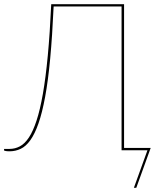

<svg xmlns="http://www.w3.org/2000/svg" viewBox="-26 -720 764 920"><path d="M568.5 -700V-11H696L627 180H615.5L680.5 0H556.5V-689H231Q224.5 -546.5 214.5 -439.5Q204.5 -332.5 190.2 -255.5Q176 -178.5 158.2 -128Q140.5 -77.5 119.2 -48Q98 -18.5 73 -6.8Q48 5 20 5Q17 5 12.2 4.8Q7.5 4.5 3.5 4Q-0.5 3.5 -3.5 2.5Q-6.5 1.5 -6.5 0.5V-6.5H20Q46 -6.5 69.2 -18.8Q92.5 -31 112.5 -61.2Q132.5 -91.5 149.2 -142.5Q166 -193.5 179.5 -270.5Q193 -347.5 203 -453.5Q213 -559.5 219.5 -700Z"/></svg>

Font: Lato Hairline
Style: Regular
Weight: 100
Designer: Lukasz Dziedzic
Foundry: tyPoland Lukasz Dziedzic
Version: Version 2.007; 2014-02-27